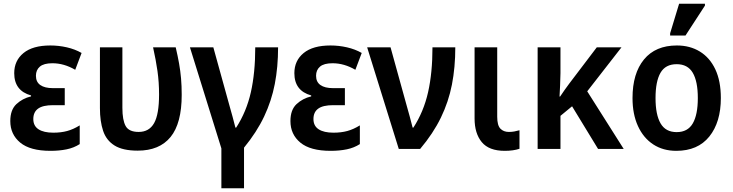

<svg xmlns="http://www.w3.org/2000/svg" viewBox="-20 -796 3917 1026"><path d="M250 10Q141 10 88 -34Q35 -78 35 -149Q35 -209 67.5 -239.5Q100 -270 146 -281V-286Q56 -311 56 -405Q56 -472 105.5 -512.5Q155 -553 249 -553Q294 -553 337.5 -543Q381 -533 416 -513L382 -423Q322 -458 260 -458Q214 -458 193 -440Q172 -422 172 -391Q172 -358 195.5 -341.5Q219 -325 263 -325H326V-234H263Q209 -234 183.5 -215.5Q158 -197 158 -160Q158 -123 186 -105Q214 -87 265 -87Q306 -87 339 -96Q372 -105 406 -126V-26Q375 -6 336 2Q297 10 250 10Z M716 9Q636 9 592 -18.5Q548 -46 531 -97Q514 -148 514 -218V-543H634V-220Q634 -154 651.5 -122.5Q669 -91 721 -91Q777 -91 803.5 -138Q830 -185 830 -291Q830 -357 821.5 -416.5Q813 -476 798 -543H919Q930 -496 937 -456.5Q944 -417 947.5 -377Q951 -337 951 -289Q951 -137 891.5 -64Q832 9 716 9Z M1163 210V-3L995 -543H1120L1205 -236Q1213 -207 1223 -171.5Q1233 -136 1238 -114H1242Q1297 -199 1320.5 -303Q1344 -407 1344 -543H1466Q1466 -438 1448.5 -347.5Q1431 -257 1391.5 -173.5Q1352 -90 1284 -7V210Z M1747 10Q1638 10 1585 -34Q1532 -78 1532 -149Q1532 -209 1564.5 -239.5Q1597 -270 1643 -281V-286Q1553 -311 1553 -405Q1553 -472 1602.5 -512.5Q1652 -553 1746 -553Q1791 -553 1834.5 -543Q1878 -533 1913 -513L1879 -423Q1819 -458 1757 -458Q1711 -458 1690 -440Q1669 -422 1669 -391Q1669 -358 1692.5 -341.5Q1716 -325 1760 -325H1823V-234H1760Q1706 -234 1680.5 -215.5Q1655 -197 1655 -160Q1655 -123 1683 -105Q1711 -87 1762 -87Q1803 -87 1836 -96Q1869 -105 1903 -126V-26Q1872 -6 1833 2Q1794 10 1747 10Z M2111 0 1942 -543H2067L2152 -236Q2160 -207 2170 -171.5Q2180 -136 2185 -114H2189Q2244 -199 2267.5 -303Q2291 -407 2291 -543H2413Q2413 -436 2395 -344Q2377 -252 2336 -167.5Q2295 -83 2225 0Z M2677 10Q2593 10 2554.5 -36.5Q2516 -83 2516 -163V-543H2637V-172Q2637 -126 2654 -108.5Q2671 -91 2699 -91Q2715 -91 2728.5 -93.5Q2742 -96 2756 -100V-1Q2723 10 2677 10Z M3301 -543 3118 -308 3313 0H3176L3037 -228L2975 -177V0H2853V-543H2975V-405Q2974 -371 2973 -339Q2972 -307 2970 -280H2973Q2985 -298 2997 -315Q3009 -332 3021 -348L3169 -543Z M3832 -272Q3832 -143 3770.5 -66.5Q3709 10 3594 10Q3523 10 3470.5 -24.5Q3418 -59 3389 -122.5Q3360 -186 3360 -272Q3360 -404 3421.5 -478.5Q3483 -553 3597 -553Q3667 -553 3720 -520.5Q3773 -488 3802.5 -425.5Q3832 -363 3832 -272ZM3483 -272Q3483 -183 3510 -136.5Q3537 -90 3596 -90Q3655 -90 3682 -136.5Q3709 -183 3709 -272Q3709 -361 3682 -407Q3655 -453 3596 -453Q3536 -453 3509.5 -407Q3483 -361 3483 -272ZM3561 -606V-618L3609 -776H3747V-766L3643 -606Z"/></svg>

Font: Noto Sans SemiCondensed SemiBold
Style: Regular
Weight: 600
Width: 4
Designer: Monotype Design Team
Foundry: Monotype Imaging Inc.
Version: Version 2.013; ttfautohint (v1.8.4.7-5d5b)